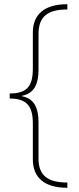

<svg xmlns="http://www.w3.org/2000/svg" viewBox="-20 -734 377 912"><path d="M300 158V133C205 133 163 98 163 20V-152C163 -220 143 -266 84 -277V-279C143 -290 163 -336 163 -404V-573C163 -654 205 -689 300 -689V-714C191 -714 136 -666 136 -579V-408C136 -322 106 -290 26 -290V-266C106 -266 136 -231 136 -148V23C136 110 191 158 300 158Z"/></svg>

Font: Noto Sans Lao Thin
Style: Regular
Weight: 100
Designer: Monotype Design Team
Foundry: Monotype Imaging Inc.
Version: Version 2.003